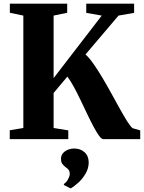

<svg xmlns="http://www.w3.org/2000/svg" viewBox="-20 -763 789 1053"><path d="M33.5 0V-48.5L108 -61V-677.5L34 -693V-743H348.5V-693L274 -677.5V-334.5L538 -677.5L453 -692.5V-743H715.5V-692.5L630 -677.5L449 -464.5Q469.5 -446 493.2 -412Q517 -378 542 -336Q567 -294 591.2 -249.8Q615.5 -205.5 637.5 -166Q659.5 -126.5 677.2 -98.2Q695 -70 707 -60L749 -48V0H546.5Q536.5 0 523 -18.8Q509.5 -37.5 493 -68.5Q476.5 -99.5 458.5 -137.2Q440.5 -175 422 -213.8Q403.5 -252.5 385 -286.5Q366.5 -320.5 349.5 -343L274 -253V-61L354.5 -48V0ZM466.5 129Q466 161 449.2 189.5Q432.5 218 409.5 238.8Q386.5 259.5 368.5 270H366.5L331 252L330 246Q343.5 238 353 220.5Q362.5 203 362.5 191.5Q362.5 176 356.2 168.2Q350 160.5 339.5 153.5Q330 146.5 322.2 136.2Q314.5 126 314.5 109Q314.5 88.5 326.5 75.8Q338.5 63 354.8 57.2Q371 51.5 383 51.5H386.5Q421.5 51.5 444 72.2Q466.5 93 466.5 129Z"/></svg>

Font: Merriweather 60pt ExtraBold
Style: Regular
Weight: 800
Version: Version 2.100